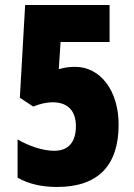

<svg xmlns="http://www.w3.org/2000/svg" viewBox="-20 -734 535 764"><path d="M279 -468C264 -468 242 -467 214 -459L221 -567H416V-714H80L59 -345L112 -310C140 -321 165 -327 189 -327C251 -327 282 -292 282 -232C282 -167 251 -134 196 -134C150 -134 95 -153 50 -179V-27C94 -2 146 10 207 10C373 10 452 -78 452 -238C452 -374 379 -468 279 -468Z"/></svg>

Font: Noto Sans Arabic UI XCn Bk
Style: Regular
Weight: 900
Width: 2
Designer: Monotype Design Team, Nadine Chahine and Nizar Qandah
Foundry: Monotype Imaging Inc.
Version: Version 2.010